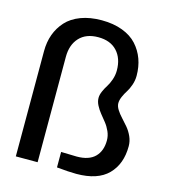

<svg xmlns="http://www.w3.org/2000/svg" viewBox="-109 -809 798 902"><g transform="rotate(15 290.0 -358.0)"><path d="M345.2 5.9Q309.6 5.9 250 0V-75.2L326.2 -73.2Q385.3 -73.2 414.6 -102.5Q443.8 -131.8 443.8 -183.1Q443.8 -205.1 434.6 -226.1Q425.3 -247.1 412.1 -263.7Q398.9 -280.3 385.7 -296.4Q372.6 -312.5 363.3 -330.6Q354 -348.6 354 -366.2Q354 -381.3 361.8 -398.9Q369.6 -416.5 378.9 -430.7Q388.2 -444.8 396 -467Q403.8 -489.3 403.8 -512.2Q403.8 -571.3 371.3 -606.2Q338.9 -641.1 279.8 -641.1Q220.7 -641.1 188.2 -606.2Q155.8 -571.3 155.8 -512.2V0H49.8V-512.2Q49.8 -556.2 63.2 -593.3Q76.7 -630.4 103.3 -659.7Q129.9 -689 173.8 -705.6Q217.8 -722.2 274.9 -722.2Q332 -722.2 376 -705.6Q419.9 -689 446.5 -659.7Q473.1 -630.4 486.6 -593.3Q500 -556.2 500 -512.2Q500 -489.3 492.2 -467Q484.4 -444.8 475.1 -430.7Q465.8 -416.5 458 -398.9Q450.2 -381.3 450.2 -366.2Q450.2 -351.6 460.4 -335.2Q470.7 -318.8 485.4 -303.2Q500 -287.6 514.6 -270.3Q529.3 -252.9 539.6 -230.2Q549.8 -207.5 549.8 -183.1Q549.8 -96.7 499.3 -45.4Q448.7 5.9 345.2 5.9Z"/></g></svg>

Font: Creato Display Medium
Style: Regular
Weight: 500
Version: Version 1.000